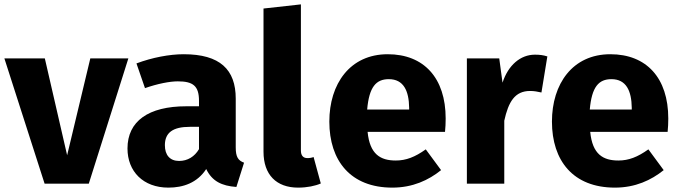

<svg xmlns="http://www.w3.org/2000/svg" viewBox="-26 -840 3107 878"><path d="M561 -573H387L281 -130L179 -573H-6L178 0H380Z M1052 -166V-389C1052 -522 980 -592 814 -592C749 -592 670 -577 598 -550L637 -437C694 -457 750 -468 787 -468C857 -468 884 -447 884 -379V-354H826C653 -354 557 -286 557 -161C557 -56 629 18 744 18C812 18 876 -4 917 -67C944 -11 988 10 1055 15L1090 -96C1063 -106 1052 -122 1052 -166ZM793 -104C751 -104 728 -131 728 -176C728 -233 764 -260 842 -260H884V-158C864 -124 832 -104 793 -104Z M1337 18C1379 18 1416 10 1441 -1L1408 -122C1401 -119 1391 -117 1380 -117C1360 -117 1350 -129 1350 -152V-820L1179 -801V-146C1179 -41 1238 18 1337 18Z M2012 -298C2012 -484 1912 -592 1747 -592C1574 -592 1480 -456 1480 -284C1480 -105 1577 18 1768 18C1861 18 1934 -16 1991 -62L1921 -157C1872 -122 1831 -106 1784 -106C1714 -106 1665 -134 1655 -237H2009C2011 -254 2012 -280 2012 -298ZM1845 -339H1653C1662 -443 1694 -478 1752 -478C1820 -478 1844 -424 1845 -347Z M2420 -590C2354 -590 2298 -542 2272 -462L2257 -573H2109V0H2280V-288C2299 -374 2328 -424 2398 -424C2417 -424 2432 -421 2450 -417L2477 -582C2458 -588 2442 -590 2420 -590Z M3030 -298C3030 -484 2930 -592 2765 -592C2592 -592 2498 -456 2498 -284C2498 -105 2595 18 2786 18C2879 18 2952 -16 3009 -62L2939 -157C2890 -122 2849 -106 2802 -106C2732 -106 2683 -134 2673 -237H3027C3029 -254 3030 -280 3030 -298ZM2863 -339H2671C2680 -443 2712 -478 2770 -478C2838 -478 2862 -424 2863 -347Z"/></svg>

Font: Glow Sans SC Normal ExtraBold
Style: Regular
Weight: 800
Designer: Ryoko NISHIZUKA (kana, bopomofo & ideographs); Paul D. Hunt (Latin, Greek & Cyrillic); Sandoll Communications, Soo-young
Version: Version 0.93